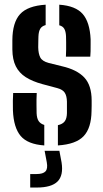

<svg xmlns="http://www.w3.org/2000/svg" viewBox="-20 -628 452 839"><path d="M36.5 -145.5Q36 -168 36.2 -188Q36.5 -208 37.5 -221.5H140.5Q139 -189.5 139.5 -169Q140 -148.5 140 -133Q141 -110.5 149 -98.8Q157 -87 173.5 -82V7.5Q101 2.5 70.2 -34Q39.5 -70.5 36.5 -145.5ZM233 7.5V-81Q253.5 -85.5 262.8 -97.8Q272 -110 272.5 -133.5Q272.5 -147.5 272.5 -153.5Q272.5 -159.5 272.5 -165.2Q272.5 -171 272.5 -183.5Q272 -208.5 263.2 -222.5Q254.5 -236.5 230.5 -243L165 -260.5Q121 -272.5 92.2 -291Q63.5 -309.5 49 -338.5Q34.5 -367.5 34 -411.5Q34 -424 34 -433.2Q34 -442.5 34 -452.5Q34.5 -529.5 67.5 -566Q100.5 -602.5 179.5 -607.5V-518.5Q163 -514 156 -502.5Q149 -491 148 -469.5Q148 -464 147.5 -453Q147 -442 147 -421.5Q147.5 -393.5 156 -377Q164.5 -360.5 192.5 -353L251 -338.5Q316.5 -323.5 348.5 -289.2Q380.5 -255 380.5 -188.5Q380.5 -176.5 380.5 -166Q380.5 -155.5 380 -142.5Q379 -68.5 345.5 -33Q312 2.5 233 7.5ZM268 -380.5Q269 -394 269 -411.2Q269 -428.5 269 -444.2Q269 -460 268.5 -470Q267.5 -490.5 261 -502Q254.5 -513.5 239 -517.5V-607.5Q310.5 -602.5 341.5 -566.8Q372.5 -531 376 -456.5Q376 -449 376 -433.8Q376 -418.5 375.8 -403.2Q375.5 -388 374.5 -380.5ZM112 191.5V132.5H140Q168 132.5 178.8 120.8Q189.5 109 184.5 81.5L175 31H239.5L249 81.5Q258 138.5 231.5 165Q205 191.5 140.5 191.5Z"/></svg>

Font: Big Shoulders Stencil Text Thin
Style: Bold
Weight: 700
Version: Version 2.001